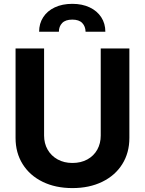

<svg xmlns="http://www.w3.org/2000/svg" viewBox="-20 -956 744 986"><path d="M644.4 -707V-247.5Q644.4 -171.4 608 -113.2Q571.6 -54.9 505.2 -22.5Q438.9 9.9 351.9 9.9Q264.9 9.9 198.8 -22.5Q132.7 -54.9 96.3 -113.2Q59.9 -171.4 59.9 -247.5V-707H206.4V-259.9Q206.4 -219.6 224.6 -187.6Q242.9 -155.6 276 -137.3Q309 -119.1 351.9 -119.1Q395.7 -119.1 428.7 -137.3Q461.8 -155.6 479.6 -187.6Q497.3 -219.6 497.3 -259.9V-707ZM351.3 -936.3Q402.4 -936.3 440.7 -918Q479 -899.8 500 -867.4Q521 -835.1 521 -793.1H419.5Q418.9 -820.5 402.3 -837.9Q385.6 -855.3 351.3 -855.3Q316.1 -855.3 299.3 -837.7Q282.4 -820.1 282.4 -793.1H180.9Q180.9 -835.1 201.8 -867.4Q222.6 -899.8 261.1 -918Q299.6 -936.3 351.3 -936.3Z"/></svg>

Font: Pretendard Std Variable
Style: Regular
Weight: 400
Designer: Base glyphs from Inter by Rasmus Andersson; Hangeul glyphs from Noto Sans CJK(Source Han Sans) by Jang Soo-young and Kan
Foundry: Kil Hyung-jin
Version: Version 1.309;Glyphs 3.2 (3225)